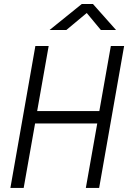

<svg xmlns="http://www.w3.org/2000/svg" viewBox="-20 -918 626 938"><path d="M399.4 0 455.1 -314.9H151.4L95.7 0H30.8L152.8 -693.4H217.8L161.6 -375.5H465.3L521.5 -693.4H586.4L464.4 0ZM222.2 -771.5 379.4 -898.4H434.1L546.9 -771.5H472.7L403.8 -854.5L304.2 -771.5Z"/></svg>

Font: Cascadia Code PL Light
Style: Italic
Weight: 300
Italic angle: -10°
Monospace: yes
Designer: Aaron Bell
Foundry: Saja Typeworks
Version: Version 2404.023; ttfautohint (v1.8.4)